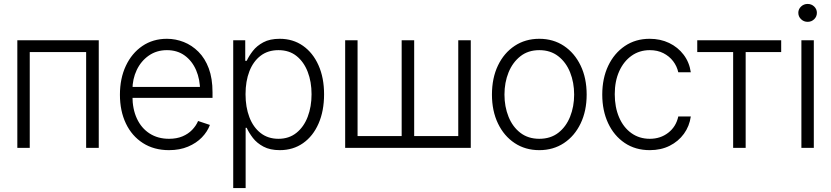

<svg xmlns="http://www.w3.org/2000/svg" viewBox="-20 -750 4216 974"><path d="M67.9 0V-545.9H481V0H417V-485.8H130.9V0Z M837.4 11.7Q761.2 11.7 705.1 -24.2Q648.9 -60.1 618.7 -123.5Q588.4 -187 588.4 -269.5Q588.4 -352.1 618.4 -416Q648.4 -480 702.1 -516.6Q755.9 -553.2 826.7 -553.2Q870.6 -553.2 912.1 -536.9Q953.6 -520.5 986.8 -487.3Q1020 -454.1 1039.1 -403.1Q1058.1 -352.1 1058.1 -281.7V-253.4H631.8V-309.1H1023.9L995.1 -287.6Q995.1 -347.2 974.9 -394Q954.6 -440.9 917 -468.3Q879.4 -495.6 826.7 -495.6Q774.4 -495.6 734.9 -468Q695.3 -440.4 673.6 -394.8Q651.9 -349.1 651.9 -294.9V-262.2Q651.9 -196.8 674.6 -148.2Q697.3 -99.6 739 -72.8Q780.8 -45.9 837.4 -45.9Q876 -45.9 905.3 -58.1Q934.6 -70.3 954.6 -91.1Q974.6 -111.8 984.9 -136.2L1044.9 -116.2Q1032.2 -82 1004.2 -53Q976.1 -23.9 933.8 -6.1Q891.6 11.7 837.4 11.7Z M1163.1 204.1V-545.9H1224.1V-441.4H1231.4Q1242.7 -465.8 1262.7 -491.7Q1282.7 -517.6 1315.9 -535.4Q1349.1 -553.2 1398.9 -553.2Q1466.3 -553.2 1516.8 -517.8Q1567.4 -482.4 1595.7 -418.9Q1624 -355.5 1624 -271.5Q1624 -187 1595.9 -123Q1567.9 -59.1 1517.3 -23.7Q1466.8 11.7 1399.4 11.7Q1350.1 11.7 1316.7 -6.1Q1283.2 -23.9 1262.9 -50.3Q1242.7 -76.7 1231.4 -101.6H1226.1V204.1ZM1392.6 -45.9Q1446.3 -45.9 1483.9 -76.2Q1521.5 -106.4 1541 -157.7Q1560.5 -209 1560.5 -272Q1560.5 -335 1541 -385.5Q1521.5 -436 1484.4 -465.8Q1447.3 -495.6 1392.6 -495.6Q1338.9 -495.6 1301.8 -467Q1264.6 -438.5 1245.1 -388.2Q1225.6 -337.9 1225.6 -272Q1225.6 -206.5 1245.1 -155.5Q1264.6 -104.5 1302 -75.2Q1339.4 -45.9 1392.6 -45.9Z M1731 -545.9H1793.9V-59.6H2017.6V-545.9H2081.1V-59.6H2304.7V-545.9H2368.2V0H1731Z M2715.8 11.7Q2645 11.7 2590.8 -24.2Q2536.6 -60.1 2506.1 -123.8Q2475.6 -187.5 2475.6 -270Q2475.6 -354 2506.1 -417.7Q2536.6 -481.4 2590.8 -517.3Q2645 -553.2 2715.8 -553.2Q2786.6 -553.2 2840.6 -517.3Q2894.5 -481.4 2925.3 -417.7Q2956.1 -354 2956.1 -270Q2956.1 -187.5 2925.5 -123.8Q2895 -60.1 2840.8 -24.2Q2786.6 11.7 2715.8 11.7ZM2715.8 -45.9Q2772.9 -45.9 2812.3 -76.4Q2851.6 -106.9 2872.1 -158.2Q2892.6 -209.5 2892.6 -270Q2892.6 -331.5 2872.1 -382.8Q2851.6 -434.1 2812 -464.8Q2772.5 -495.6 2715.8 -495.6Q2659.2 -495.6 2619.9 -464.6Q2580.6 -433.6 2559.8 -382.6Q2539.1 -331.5 2539.1 -270Q2539.1 -209.5 2559.6 -158.2Q2580.1 -106.9 2619.6 -76.4Q2659.2 -45.9 2715.8 -45.9Z M3276.4 11.7Q3203.1 11.7 3148.9 -24.9Q3094.7 -61.5 3064.9 -125.2Q3035.2 -189 3035.2 -270Q3035.2 -352.5 3065.4 -416.3Q3095.7 -480 3149.9 -516.6Q3204.1 -553.2 3275.4 -553.2Q3330.1 -553.2 3374.5 -532Q3418.9 -510.7 3448 -472.4Q3477.1 -434.1 3484.4 -383.3H3420.9Q3414.1 -414.1 3394.8 -439.5Q3375.5 -464.8 3345.5 -480.2Q3315.4 -495.6 3276.4 -495.6Q3224.1 -495.6 3184.1 -467.3Q3144 -439 3121.3 -388.7Q3098.6 -338.4 3098.6 -272Q3098.6 -206.1 3120.6 -154.8Q3142.6 -103.5 3182.9 -74.7Q3223.1 -45.9 3276.4 -45.9Q3330.6 -45.9 3370.1 -76.7Q3409.7 -107.4 3420.9 -159.2H3484.4Q3477.5 -109.9 3449.5 -71.3Q3421.4 -32.7 3377.2 -10.5Q3333 11.7 3276.4 11.7Z M3517.1 -485.8V-545.9H3942.9V-485.8H3762.7V0H3699.2V-485.8Z M4045.4 0V-545.9H4108.4V0ZM4077.1 -639.2Q4057.6 -639.2 4043.7 -652.6Q4029.8 -666 4029.8 -685.1Q4029.8 -703.6 4043.7 -716.8Q4057.6 -730 4077.1 -730Q4096.7 -730 4110.4 -716.8Q4124 -703.6 4124 -685.1Q4124 -666 4110.4 -652.6Q4096.7 -639.2 4077.1 -639.2Z"/></svg>

Font: Inter Tight Light
Style: Regular
Weight: 300
Designer: Rasmus Andersson
Foundry: rsms
Version: Version 3.004